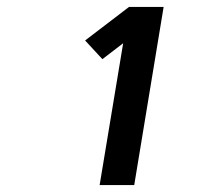

<svg xmlns="http://www.w3.org/2000/svg" viewBox="-20 -858 640 555"><path d="M268 -323 336 -733 276 -687 226 -741 353 -838H453L368 -323Z"/></svg>

Font: Iosevka Curly Heavy Extended
Style: Italic
Weight: 900
Width: 7
Italic angle: -9°
Monospace: yes
Designer: Belleve Invis
Foundry: Belleve Invis
Version: Version 11.1.0; ttfautohint (v1.8.3)